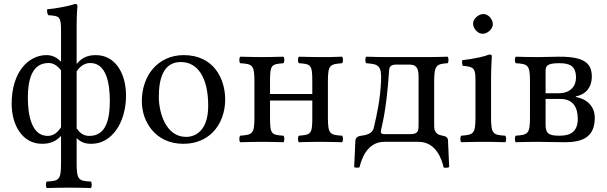

<svg xmlns="http://www.w3.org/2000/svg" viewBox="-20 -718 3075 972"><path d="M221 -30C139 -30 121 -138 121 -222C121 -309 139 -399 226 -399C248 -399 267 -389 289 -362V-74C270 -44 248 -30 221 -30ZM437 -399C520 -399 536 -292 536 -208C536 -121 520 -30 433 -30C412 -30 390 -36 368 -68V-357C390 -389 415 -399 437 -399ZM368 -583C368 -648 372 -688 372 -688C372 -695 368 -698 359 -698C334 -688 259 -674 219 -671C217 -663 219 -647 225 -641C283 -637 289 -634 289 -559V-405C270 -426 246 -439 215 -439C124 -439 39 -353 39 -193C39 -85 93 10 193 10C233 10 263 -2 289 -30V110C289 193 278 198 217 201C211 207 211 228 217 234C252 233 289 232 329 232C369 232 407 233 440 234C446 228 446 207 440 201C379 198 368 193 368 110V-19C390 3 412 10 443 10C547 10 618 -99 618 -234C618 -345 565 -439 465 -439C418 -439 390 -421 368 -394Z M698 -205C698 -103 766 10 908 10C972.4 10 1020.8 -12.7 1054.9 -46C1099.7 -89.8 1120 -152.7 1120 -214C1120 -318 1063 -439 910 -439C844.2 -439 789.9 -412 753.3 -369C717 -326.4 698 -268.2 698 -205ZM895 -404C981 -404 1034 -326 1034 -182C1034 -56 969 -25 922 -25C818 -25 784 -151 784 -228C784 -315 805 -404 895 -404Z M1640 -307C1640 -390 1651 -393 1712 -398C1718 -404 1718 -425 1712 -431C1677 -429 1633 -429 1600 -429C1572 -429 1532 -430 1493 -431C1487 -425 1487 -404 1493 -398C1554 -394 1561 -390 1561 -307V-242H1347V-307C1347 -390 1354 -393 1415 -398C1421 -404 1421 -425 1415 -431C1377 -430 1338.8 -429 1307 -429C1277.4 -429 1236 -430 1196 -431C1190 -425 1190 -404 1196 -398C1257 -394 1268 -390 1268 -307V-122C1268 -39 1257 -36 1196 -31C1190 -25 1190 -4 1196 2C1236 1 1276.2 0 1308 0C1339.8 0 1379 1 1415 2C1421 -4 1421 -25 1415 -31C1354 -35 1347 -39 1347 -122V-209H1561V-122C1561 -39 1554 -36 1493 -31C1487 -25 1487 -4 1493 2C1529 1 1566.2 0 1601 0C1631.3 0 1673 1 1712 2C1718 -4 1718 -25 1712 -31C1651 -35 1640 -39 1640 -122Z M1908 -51C1908 -68 1935 -134.3 1950 -363C1951 -378.3 1957.7 -391 1985 -391H2054C2094 -391 2099 -363 2099 -329V-88C2099 -55 2097 -39 2057 -39H1928C1917 -39 1908 -40 1908 -51ZM1936 -429C1903 -429 1864 -430 1834 -431C1828 -425 1828 -404 1834 -398C1895 -393 1912.9 -388.9 1909 -306C1904.7 -213.7 1888.6 -140.4 1872 -70C1866 -43 1837 -34 1809 -31C1794 -29 1780 -23 1779 -5L1773 128C1780.4 131.4 1788.2 132.2 1800 129C1809 92 1836 0 1926 0H2099C2188 0 2217 90 2226 130C2234.7 132.3 2244.4 132.2 2254 128L2248 -6C2248 -20 2240 -28 2221 -31C2203 -34 2178 -41 2178 -78V-307C2178 -389 2191 -394 2246 -398C2252 -404 2252 -425 2246 -431C2216 -430 2178 -429 2138 -429Z M2375 -599C2375 -573 2399 -547 2423 -547C2451 -547 2475 -573.9 2475 -595C2475 -619 2454 -647 2427 -647C2403 -647 2375 -623 2375 -599ZM2466 -122V-321.3C2466 -371 2470 -435 2470 -435C2470 -439 2465 -442 2457 -442C2428.5 -431 2389 -422 2320 -413C2318 -407 2320 -391 2322 -385C2376.5 -379.9 2387 -374 2387 -317V-122C2387 -39 2376 -36 2315 -31C2309 -25 2309 -4 2315 2C2348 1 2387 0 2427 0C2467 0 2505 1 2538 2C2544 -4 2544 -25 2538 -31C2477 -35 2466 -39 2466 -122Z M2742 -246V-362C2742 -392 2765 -398 2813 -398C2865 -398 2896 -383.5 2896 -324C2896 -284 2870 -246 2808 -246ZM2742 -217H2818C2879 -217 2905 -176.5 2905 -117C2905 -50 2867 -31 2813 -31C2761 -31 2742 -40 2742 -86ZM2702 -429C2659 -429 2624 -430 2591 -431C2585 -425 2585 -404 2591 -398C2652 -394 2663 -390 2663 -307V-122C2663 -39 2652 -36 2591 -31C2585 -25 2585 -4 2591 2C2624 1 2659 0 2703 0C2740 0 2773 2 2840 2C2926 2 2991 -22 2991 -121C2991 -177 2956 -215.5 2895 -227V-230C2941 -238.5 2976 -271 2976 -331C2976 -401 2933 -431 2812 -431C2771 -431 2744.9 -429 2702 -429Z"/></svg>

Font: Libertinus Math
Style: Regular
Weight: 400
Designer: Philipp H. Poll
Foundry: Khaled Hosny
Version: Version 6.2